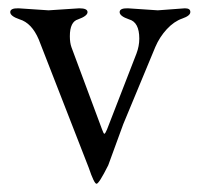

<svg xmlns="http://www.w3.org/2000/svg" viewBox="-20 -425 483 467"><path d="M195.8 -17.1 74.2 -329.1Q57.1 -369.1 27.8 -377.9Q4.9 -385.7 4.9 -395.5Q4.9 -405.3 24.9 -404.8L98.1 -399.9L172.9 -404.8Q192.9 -404.8 192.9 -395.5Q192.9 -386.2 169.9 -377.9Q149.9 -372.1 149.9 -336.9Q149.9 -320.8 153.8 -310.1L228 -110.8Q231.9 -99.6 233.9 -99.6Q235.8 -99.6 240.2 -109.9L312 -294.9Q318.8 -313 318.8 -331.1Q318.8 -371.1 293.9 -377.9Q271 -385.7 271 -395.5Q271 -405.3 291 -404.8L363.8 -399.9L429.7 -404.8Q443.4 -404.8 442.9 -395.5Q442.9 -386.7 423.3 -379.9Q403.3 -373 385.7 -354Q368.2 -335 357.9 -311L279.8 -123L243.2 -22.9Q220.7 22 214.8 22Q209 22 195.8 -17.1Z"/></svg>

Font: EBGaramond
Style: Regular
Weight: 400
Version: Version 000.012g